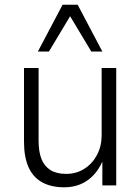

<svg xmlns="http://www.w3.org/2000/svg" viewBox="-20 -788 597 816"><path d="M253 8Q197 8 158.5 -13.5Q120 -35 101 -78Q82 -121 82 -186V-499H144V-189Q144 -144 156 -113Q168 -82 194 -65.5Q220 -49 261 -49Q305 -49 339 -71Q373 -93 392.5 -130Q412 -167 412 -214V-499H474V0H415V-116H421Q399 -57 356 -24.5Q313 8 253 8ZM141 -569 246 -768H310L415 -569H368L278 -719L188 -569Z"/></svg>

Font: Nunitoga
Style: Light
Weight: 300
Designer: Vernon Adams
Foundry: Vernon Adams
Version: Version 1.0